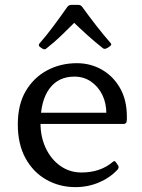

<svg xmlns="http://www.w3.org/2000/svg" viewBox="-20 -759 582 787"><path d="M143 -567Q136 -574 142 -581Q170 -613 198 -650.5Q226 -688 257 -732Q263 -739 272 -739H301Q310 -739 316 -732Q348 -688 376.5 -651.5Q405 -615 433 -583Q440 -576 431 -570Q428 -567 424.5 -565Q421 -563 417 -561Q408 -556 401 -562Q368 -588 336.5 -616.5Q305 -645 273 -676H295Q264 -645 233.5 -615.5Q203 -586 171 -561Q164 -554 155 -559Q152 -561 149 -563Q146 -565 143 -567ZM289 8Q224 8 170 -22.5Q116 -53 84.5 -110.5Q53 -168 53 -249Q53 -331 86 -386.5Q119 -442 174 -471Q229 -500 295 -500Q351 -500 397.5 -473.5Q444 -447 472 -398Q500 -349 500 -281Q500 -277 500 -271Q500 -265 499 -260Q496 -251 487 -251H132V-297H439L416 -275Q416 -280 416 -284.5Q416 -289 416 -293Q416 -337 399 -371Q382 -405 352.5 -425Q323 -445 285 -445Q219 -445 182.5 -395.5Q146 -346 146 -254Q146 -197 168 -151Q190 -105 228 -78.5Q266 -52 314 -52Q392 -52 443 -96Q450 -102 455 -94L464 -81Q469 -74 463 -65Q432 -31 386.5 -11.5Q341 8 289 8Z"/></svg>

Font: Hahmlet
Style: Regular
Weight: 400
Designer: Minjoo Ham & Mark Frömberg
Foundry: hypertype
Version: Version 1.001; ttfautohint (v1.8.3)